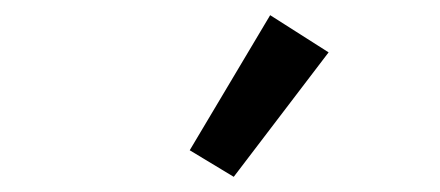

<svg xmlns="http://www.w3.org/2000/svg" viewBox="-20 -815 580 253"><path d="M288 -582 230 -617 336 -795 413 -746Z"/></svg>

Font: IBM Plex Sans Condensed Medium
Style: Italic
Weight: 500
Width: 3
Italic angle: -11°
Designer: Mike Abbink, Paul van der Laan, Pieter van Rosmalen
Foundry: Bold Monday
Version: Version 1.3